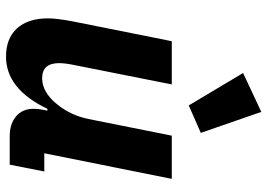

<svg xmlns="http://www.w3.org/2000/svg" viewBox="-142 -712 867 622"><g transform="rotate(90 291.0 -401.5)"><path d="M322 -580 217 -756 343 -815 411 -619ZM114 -525H254L192 -213Q185 -180 185 -160Q185 -105 234 -105Q279 -105 318 -153Q354 -197 366 -255L420 -525H560L477 -112H536L514 0H421Q382 0 357.5 -20.5Q333 -41 333 -77Q333 -92 336 -107L339 -122H333Q269 12 164 12Q105 12 72.5 -23.5Q40 -59 40 -124Q40 -151 49 -200Z"/></g></svg>

Font: Aneliza
Style: Bold Italic
Weight: 700
Italic angle: -11.31°
Designer: Mike Abbink, Paul van der Laan, Pieter van Rosmalen
Foundry: Bold Monday
Version: Version 3.0